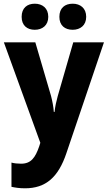

<svg xmlns="http://www.w3.org/2000/svg" viewBox="-20 -778 583 1038"><path d="M97 -687C97 -640 127 -617 168 -617C209 -617 241 -641 241 -687C241 -734 209 -758 168 -758C127 -758 97 -735 97 -687ZM301 -687C301 -640 331 -617 373 -617C414 -617 446 -641 446 -687C446 -734 414 -758 373 -758C331 -758 301 -735 301 -687ZM1 -549 198 -6 192 13C171 74 148 107 94 107C75 107 56 105 42 101V232C61 236 84 240 115 240C227 240 295 181 339 50L542 -549H376L292 -258C284 -229 278 -202 275 -173H271C269 -201 263 -232 256 -259L171 -549Z"/></svg>

Font: Noto Sans Arabic UI SmCn XBd
Style: Regular
Weight: 800
Width: 4
Designer: Monotype Design Team, Nadine Chahine and Nizar Qandah
Foundry: Monotype Imaging Inc.
Version: Version 2.010